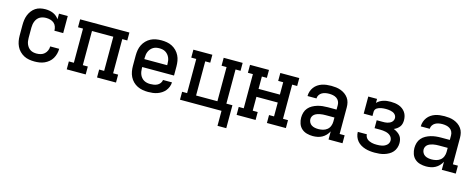

<svg xmlns="http://www.w3.org/2000/svg" viewBox="-33 -1172 4866 1965"><g transform="rotate(15 2400.0 -189.5)"><path d="M298 8Q269 8 240 3Q211 -2 185.5 -15.5Q160 -29 139.5 -50Q119 -71 106.5 -97.5Q94 -124 89 -152.5Q84 -181 84 -210V-320Q84 -347 87.5 -374Q91 -401 101 -426.5Q111 -452 127.5 -474Q144 -496 166.5 -511Q189 -526 216 -532Q243 -538 270 -538Q291 -538 311.5 -534.5Q332 -531 351.5 -523Q371 -515 387 -501.5Q403 -488 415 -471V-530H508V-349H415Q415 -371 407.5 -392.5Q400 -414 383.5 -428Q367 -442 345 -448Q323 -454 301 -454Q284 -454 267 -450.5Q250 -447 235 -438.5Q220 -430 209 -416.5Q198 -403 191.5 -387Q185 -371 182 -354Q179 -337 179 -320V-210Q179 -193 181.5 -176Q184 -159 190.5 -143.5Q197 -128 207.5 -114.5Q218 -101 232.5 -92Q247 -83 264 -79.5Q281 -76 298 -76Q320 -76 342 -82Q364 -88 380.5 -103Q397 -118 406 -139Q415 -160 415 -183Q415 -183 415 -183Q415 -183 415 -183H510Q510 -183 510 -182.5Q510 -182 510 -182Q510 -156 503 -129.5Q496 -103 482.5 -80Q469 -57 448 -39.5Q427 -22 402.5 -11Q378 0 351 4Q324 8 298 8Z M639 0V-84H692V-446H639V-530H1161V-446H1108V-84H1161V0H960V-84H1013V-446H787V-84H840V0Z M1502 8Q1473 8 1444 3Q1415 -2 1388.5 -15Q1362 -28 1341 -49Q1320 -70 1307 -96.5Q1294 -123 1289 -152Q1284 -181 1284 -210V-320Q1284 -349 1289 -378Q1294 -407 1307 -433Q1320 -459 1340.5 -480Q1361 -501 1387 -514.5Q1413 -528 1442 -533Q1471 -538 1500 -538Q1529 -538 1558 -533Q1587 -528 1613 -514.5Q1639 -501 1659.5 -480Q1680 -459 1693 -433Q1706 -407 1711 -378Q1716 -349 1716 -320V-223H1379V-210Q1379 -193 1382 -175.5Q1385 -158 1391.5 -142.5Q1398 -127 1409.5 -113.5Q1421 -100 1436 -91.5Q1451 -83 1468 -79.5Q1485 -76 1502 -76Q1521 -76 1540 -79Q1559 -82 1576 -90.5Q1593 -99 1605 -115Q1617 -131 1619 -150H1714Q1713 -125 1704 -102Q1695 -79 1679.5 -60Q1664 -41 1643 -27.5Q1622 -14 1599 -6Q1576 2 1551.5 5Q1527 8 1502 8ZM1621 -307V-320Q1621 -337 1618.5 -354Q1616 -371 1609 -387Q1602 -403 1591 -416Q1580 -429 1565.5 -438Q1551 -447 1534 -450.5Q1517 -454 1500 -454Q1483 -454 1466 -450.5Q1449 -447 1434.5 -438Q1420 -429 1409 -416Q1398 -403 1391 -387Q1384 -371 1381.5 -354Q1379 -337 1379 -320V-307Z M2279 159V0H1839V-84H1892V-446H1839V-530H2040V-446H1987V-84H2213V-446H2160V-530H2361V-446H2308V-84H2372V159Z M2439 0V-84H2492V-446H2439V-530H2640V-446H2587V-315H2813V-446H2760V-530H2961V-446H2908V-84H2961V0H2760V-84H2813V-231H2587V-84H2640V0Z M3247 8Q3215 8 3183.5 -0.5Q3152 -9 3128.5 -30Q3105 -51 3094.5 -82Q3084 -113 3084 -144Q3084 -172 3092 -199Q3100 -226 3118 -247Q3136 -268 3160.5 -281.5Q3185 -295 3211.5 -303Q3238 -311 3265.5 -314Q3293 -317 3321 -317H3413V-366Q3413 -387 3403.5 -405.5Q3394 -424 3377 -435Q3360 -446 3339.5 -450Q3319 -454 3299 -454Q3279 -454 3260 -450.5Q3241 -447 3224 -437.5Q3207 -428 3196 -411Q3185 -394 3185 -375Q3185 -374 3185 -374Q3185 -374 3185 -374H3090Q3090 -375 3090 -375Q3090 -375 3090 -375Q3090 -400 3098 -424Q3106 -448 3121 -468Q3136 -488 3156.5 -502Q3177 -516 3200.5 -524Q3224 -532 3249 -535Q3274 -538 3299 -538Q3324 -538 3349.5 -535Q3375 -532 3399.5 -523Q3424 -514 3445 -499Q3466 -484 3481 -463Q3496 -442 3502 -417Q3508 -392 3508 -366V-84H3561V0H3413V-86Q3401 -63 3383.5 -44.5Q3366 -26 3344 -14Q3322 -2 3297 3Q3272 8 3247 8ZM3284 -76Q3308 -76 3332 -82Q3356 -88 3375 -103Q3394 -118 3403.5 -141.5Q3413 -165 3413 -189V-233H3321Q3306 -233 3291 -232Q3276 -231 3261 -228Q3246 -225 3232 -220Q3218 -215 3205.5 -206Q3193 -197 3186 -183Q3179 -169 3179 -154Q3179 -136 3188 -119Q3197 -102 3212.5 -92.5Q3228 -83 3246.5 -79.5Q3265 -76 3284 -76Z M3903 8Q3877 8 3851.5 5Q3826 2 3801.5 -5.5Q3777 -13 3755 -26Q3733 -39 3716.5 -58.5Q3700 -78 3691 -102.5Q3682 -127 3682 -153Q3682 -153 3682 -153Q3682 -153 3682 -153H3778Q3778 -139 3784 -126.5Q3790 -114 3800 -105Q3810 -96 3822.5 -90.5Q3835 -85 3848.5 -81.5Q3862 -78 3875.5 -77Q3889 -76 3903 -76Q3916 -76 3930 -77Q3944 -78 3957.5 -81Q3971 -84 3983.5 -90Q3996 -96 4006.5 -105Q4017 -114 4023 -127Q4029 -140 4029 -153Q4029 -168 4023 -181Q4017 -194 4006.5 -203.5Q3996 -213 3983 -219Q3970 -225 3956 -228Q3942 -231 3928 -232.5Q3914 -234 3900 -234H3838V-318H3900Q3912 -318 3924.5 -318.5Q3937 -319 3949 -322Q3961 -325 3972.5 -330Q3984 -335 3993 -343Q4002 -351 4007.5 -362.5Q4013 -374 4013 -387Q4013 -399 4007.5 -410.5Q4002 -422 3992.5 -430Q3983 -438 3971.5 -442.5Q3960 -447 3948 -449.5Q3936 -452 3923.5 -453Q3911 -454 3899 -454Q3887 -454 3875 -453Q3863 -452 3851.5 -450Q3840 -448 3828.5 -444Q3817 -440 3807 -433.5Q3797 -427 3791 -416.5Q3785 -406 3785 -394V-349H3692V-530H3785V-487Q3798 -502 3815.5 -512Q3833 -522 3852 -528Q3871 -534 3890.5 -536Q3910 -538 3930 -538Q3952 -538 3974 -535Q3996 -532 4016.5 -524.5Q4037 -517 4054.5 -504Q4072 -491 4084.5 -473Q4097 -455 4102.5 -433.5Q4108 -412 4108 -390Q4108 -371 4103.5 -353Q4099 -335 4088 -320.5Q4077 -306 4062 -295Q4047 -284 4030 -277Q4050 -269 4068 -257.5Q4086 -246 4099.5 -230Q4113 -214 4118.5 -193.5Q4124 -173 4124 -152Q4124 -126 4115.5 -101Q4107 -76 4090.5 -57Q4074 -38 4051 -25Q4028 -12 4003.5 -4.5Q3979 3 3953.5 5.5Q3928 8 3903 8Z M4447 8Q4415 8 4383.5 -0.5Q4352 -9 4328.5 -30Q4305 -51 4294.5 -82Q4284 -113 4284 -144Q4284 -172 4292 -199Q4300 -226 4318 -247Q4336 -268 4360.5 -281.5Q4385 -295 4411.5 -303Q4438 -311 4465.5 -314Q4493 -317 4521 -317H4613V-366Q4613 -387 4603.5 -405.5Q4594 -424 4577 -435Q4560 -446 4539.5 -450Q4519 -454 4499 -454Q4479 -454 4460 -450.5Q4441 -447 4424 -437.5Q4407 -428 4396 -411Q4385 -394 4385 -375Q4385 -374 4385 -374Q4385 -374 4385 -374H4290Q4290 -375 4290 -375Q4290 -375 4290 -375Q4290 -400 4298 -424Q4306 -448 4321 -468Q4336 -488 4356.5 -502Q4377 -516 4400.5 -524Q4424 -532 4449 -535Q4474 -538 4499 -538Q4524 -538 4549.5 -535Q4575 -532 4599.5 -523Q4624 -514 4645 -499Q4666 -484 4681 -463Q4696 -442 4702 -417Q4708 -392 4708 -366V-84H4761V0H4613V-86Q4601 -63 4583.5 -44.5Q4566 -26 4544 -14Q4522 -2 4497 3Q4472 8 4447 8ZM4484 -76Q4508 -76 4532 -82Q4556 -88 4575 -103Q4594 -118 4603.5 -141.5Q4613 -165 4613 -189V-233H4521Q4506 -233 4491 -232Q4476 -231 4461 -228Q4446 -225 4432 -220Q4418 -215 4405.5 -206Q4393 -197 4386 -183Q4379 -169 4379 -154Q4379 -136 4388 -119Q4397 -102 4412.5 -92.5Q4428 -83 4446.5 -79.5Q4465 -76 4484 -76Z"/></g></svg>

Font: Iosevka Curly Slab MdEx
Style: Regular
Weight: 500
Width: 7
Monospace: yes
Designer: Belleve Invis
Foundry: Belleve Invis
Version: Version 11.1.0; ttfautohint (v1.8.3)